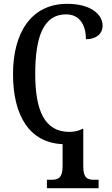

<svg xmlns="http://www.w3.org/2000/svg" viewBox="-20 -744 587 1003"><path d="M225 239H495V195H470C437 195 415 186 415 125V-71H411C393 -61 369 -55 342 -55C213 -55 164 -167 164 -357C164 -556 209 -669 325 -669C401 -669 429 -606 429 -539C482 -539 516 -567 516 -610C516 -669 454 -724 331 -724C143 -724 48 -573 48 -357C48 -137 136 2 307 9V125C307 186 283 195 250 195H225Z"/></svg>

Font: Noto Serif Condensed Medium
Style: Regular
Weight: 500
Width: 3
Designer: Monotype Design Team
Foundry: Monotype Imaging Inc.
Version: Version 2.015